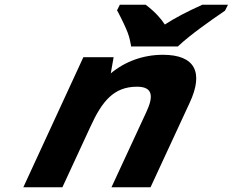

<svg xmlns="http://www.w3.org/2000/svg" viewBox="-20 -786 977 806"><path d="M445 -478 457 -546H330L78 0H242L360 -255C408 -360 457 -422 555 -422C621 -422 626 -383 594 -315L448 0H612L776 -354C836 -482 799 -556 664 -556C581 -556 505 -528 445 -478ZM925 -742 937 -766H828L827 -765C767 -738 713 -710 672 -683C656 -708 630 -737 593 -765L592 -766H483L471 -742L473 -740C494 -700 508 -670 516 -649C524 -628 527 -610 530 -595V-591H727L731 -595C778 -639 861 -698 923 -740Z"/></svg>

Font: Passageway
Style: BdSuIt
Weight: 700
Foundry: Ascender Corporation
Version: Version 1.11